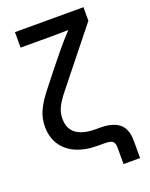

<svg xmlns="http://www.w3.org/2000/svg" viewBox="-159 -811 807 1034"><g transform="rotate(-20 244.0 -294.0)"><path d="M365.2 140.1V47.9Q365.2 29.3 360.1 18.8Q355 8.3 342.5 4.2Q330.1 0 308.1 0H268.6Q196.3 0 144.3 -23.2Q92.3 -46.4 64.2 -89.6Q36.1 -132.8 36.1 -193.4Q36.1 -241.2 54.2 -281.2Q72.3 -321.3 106.7 -366Q141.1 -410.6 189.9 -471.7L254.9 -551.8Q273.4 -574.7 292.7 -596.4Q312 -618.2 331.3 -638.9Q350.6 -659.7 368.2 -679.2L369.1 -641.6Q350.6 -640.6 330.6 -640.1Q310.5 -639.6 290.3 -639.2Q270 -638.7 249.8 -638.7Q229.5 -638.7 210.4 -638.7H58.6V-727.5H451.2V-649.9L274.9 -429.2Q228.5 -371.1 198.5 -333.5Q168.5 -295.9 153.8 -266.1Q139.2 -236.3 139.2 -201.2Q139.2 -160.6 157.2 -135.7Q175.3 -110.8 208.5 -99.1Q241.7 -87.4 286.6 -87.4H313Q386.2 -87.4 423.1 -57.1Q460 -26.9 460 42V140.1Z"/></g></svg>

Font: Inter 28pt Medium
Style: Regular
Weight: 500
Designer: Rasmus Andersson
Foundry: rsms
Version: Version 4.001;git-66647c0bb